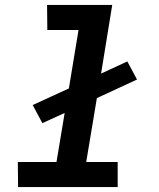

<svg xmlns="http://www.w3.org/2000/svg" viewBox="-20 -755 640 775"><path d="M455 0H53L52 -101H208L241 -299L151 -258L112 -331L258 -398L297 -634H171L170 -735H433L388 -458L494 -507L533 -434L371 -359L328 -101H455Z"/></svg>

Font: Iosevka Extended Oblique
Style: Bold
Weight: 700
Width: 7
Italic angle: -9°
Monospace: yes
Designer: Belleve Invis
Foundry: Belleve Invis
Version: Version 32.5.0; ttfautohint (v1.8.4)